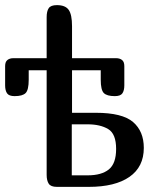

<svg xmlns="http://www.w3.org/2000/svg" viewBox="-30 -729 601 749"><path d="M344 -289Q447 -289 489 -253Q531 -217 531 -152Q531 -78 475 -39Q419 0 316 0H192Q168 0 160 -12.5Q152 -25 152 -47V-455H82V-418Q82 -378 70 -366Q58 -354 27 -354Q5 -354 -2.5 -365Q-10 -376 -10 -396V-471Q-10 -488 -1 -495Q8 -502 22 -502H152V-662Q152 -685 160 -697Q168 -709 192 -709Q225 -709 238 -690.5Q251 -672 251 -627V-502H423Q437 -502 446 -495Q455 -488 455 -471V-396Q455 -376 447.5 -365Q440 -354 418 -354Q387 -354 375 -366Q363 -378 363 -418V-455H251V-289ZM312 -45Q366 -45 394.5 -68Q423 -91 423 -148Q423 -207 392 -225.5Q361 -244 312 -244H250V-45Z"/></svg>

Font: Marmelad
Style: Regular
Weight: 400
Designer: Manvel Shmavonyan
Foundry: Cyreal
Version: Version 1.110; ttfautohint (v1.8.4.7-5d5b)